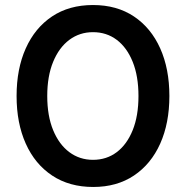

<svg xmlns="http://www.w3.org/2000/svg" viewBox="-20 -732 740 764"><path d="M351 12Q256 12 187.5 -33.5Q119 -79 82.5 -160.5Q46 -242 46 -350Q46 -458 82.5 -539.5Q119 -621 187 -666.5Q255 -712 350 -712Q445 -712 513 -666.5Q581 -621 617.5 -539.5Q654 -458 654 -350Q654 -242 617.5 -160.5Q581 -79 513 -33.5Q445 12 351 12ZM350 -96Q404 -96 444.5 -126.5Q485 -157 508 -214Q531 -271 531 -350Q531 -429 508 -486Q485 -543 444.5 -573.5Q404 -604 350 -604Q297 -604 256 -573.5Q215 -543 191.5 -486Q168 -429 168 -350Q168 -271 191.5 -214Q215 -157 256 -126.5Q297 -96 350 -96Z"/></svg>

Font: DM Sans 16pt SemiBold
Style: Regular
Weight: 600
Version: Version 4.004;gftools[0.9.30]